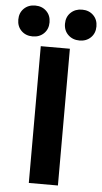

<svg xmlns="http://www.w3.org/2000/svg" viewBox="-95 -941 521 979"><g transform="rotate(5 165.0 -452.0)"><path d="M91 0V-700H240V0ZM45 -746Q10 -746 -12.5 -768Q-35 -790 -35 -825Q-35 -860 -12.5 -882Q10 -904 45 -904Q80 -904 102.5 -882Q125 -860 125 -825Q125 -790 102.5 -768Q80 -746 45 -746ZM285 -746Q250 -746 227 -768Q204 -790 204 -825Q204 -860 227 -882Q250 -904 285 -904Q320 -904 342.5 -882Q365 -860 365 -825Q365 -790 342.5 -768Q320 -746 285 -746Z"/></g></svg>

Font: Golos Text SemiBold
Style: Regular
Weight: 600
Designer: A.Korolkova, Vitaly Kuzmin
Foundry: ParaType Ltd
Version: Version 2.004